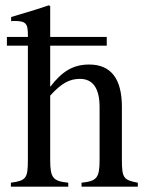

<svg xmlns="http://www.w3.org/2000/svg" viewBox="-20 -703 552 723"><path d="M499 0V-15C445 -25 439 -33 439 -102V-301C439 -406 398 -460 316 -460C257 -460 215 -436 169 -376V-531H382V-564H169V-680L164 -683C129 -671 106 -664 49 -647L22 -639V-623C25 -624 30 -624 34 -624C77 -624 85 -615 85 -572V-564H6V-531H85V-102C85 -32 79 -23 21 -15V0H237V-15C179 -21 169 -33 169 -102V-343C211 -389 241 -406 281 -406C330 -406 355 -370 355 -300V-102C355 -33 345 -21 287 -15V0Z"/></svg>

Font: STIX Math
Style: Regular
Weight: 400
Designer: MicroPress Inc., with final additions and corrections provided by Coen Hoffman, Elsevier (retired)
Version: Version 1.1.0